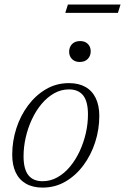

<svg xmlns="http://www.w3.org/2000/svg" viewBox="-20 -842 568 872"><path d="M293 -464.5Q337.5 -464.5 368.2 -447Q399 -429.5 415 -396Q431 -362.5 431 -315.5Q431 -254 412.2 -196Q393.5 -138 359 -91.5Q324.5 -45 277.5 -17.5Q230.5 10 173.5 10Q129 10 98 -7.8Q67 -25.5 51.2 -59Q35.5 -92.5 35.5 -139.5Q35.5 -200.5 54.2 -258.8Q73 -317 107.5 -363.2Q142 -409.5 189 -437Q236 -464.5 293 -464.5ZM173 -19Q209.5 -19 241 -36.8Q272.5 -54.5 298 -85.2Q323.5 -116 341.8 -155.2Q360 -194.5 369.8 -237.2Q379.5 -280 379.5 -322Q379.5 -381 357.8 -408.5Q336 -436 293.5 -436Q257 -436 225.5 -418Q194 -400 168.5 -369.5Q143 -339 124.8 -299.8Q106.5 -260.5 96.8 -217.5Q87 -174.5 87 -132.5Q87 -74 108.8 -46.5Q130.5 -19 173 -19ZM342 -560.5Q320 -560.5 307 -573.8Q294 -587 294 -607Q294 -628 307.2 -641.8Q320.5 -655.5 344 -655.5Q366 -655.5 379 -642.5Q392 -629.5 392 -609Q392 -588.5 378.8 -574.5Q365.5 -560.5 342 -560.5ZM276.5 -783.5 288.5 -821.5H527.5L515.5 -783.5Z"/></svg>

Font: Newsreader Light
Style: Italic
Weight: 300
Italic angle: -17°
Designer: Hugues Gentile
Foundry: Production Type
Version: Version 1.003